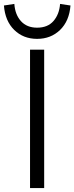

<svg xmlns="http://www.w3.org/2000/svg" viewBox="-36 -958 379 978"><path d="M117 0V-705H189V0ZM153 -760Q83 -760 36.5 -805.5Q-10 -851 -16 -930L37 -938Q41 -883 71 -850Q101 -817 153 -817Q207 -817 236.5 -851Q266 -885 270 -938L323 -930Q317 -851 270 -805.5Q223 -760 153 -760Z"/></svg>

Font: Nunito Sans 6pt Light
Style: Regular
Weight: 300
Version: Version 3.101;gftools[0.9.27]